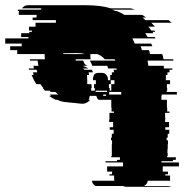

<svg xmlns="http://www.w3.org/2000/svg" viewBox="-93 -591 713 735"><path d="M592 46H530V66H550V76H540V81H558V101H473Q470 115 458 121H563Q557 124 550 124H390Q384 124 378 121H273Q260 114 259 101H345L344 97V81H326V76H336V66H317V46H378V31H311V26H355V21H366V11H333V6H335V-39H336V-54H332V-64H335V-79H342V-94H327V-104H340V-124H325V-134H326V-159H343V-164H334V-179H333V-209H285Q278 -213 276 -224H250V-222Q250 -218 249 -215Q248 -212 246 -209H252Q242 -196 226 -194H219L160 -200Q143 -201 126 -209H120Q108 -214 95 -224H103L97 -229H130L119 -239H101Q100 -241 98.5 -242Q97 -243 96 -244H79Q77 -246 75 -249Q73 -252 71 -254H73Q70 -258 67 -261.5Q64 -265 62 -269H46L37 -284Q35 -289 32.5 -294Q30 -299 28 -304H36L33 -314H50L47 -324H18Q18 -326 17.5 -327Q17 -328 17 -329H37Q36 -331 36 -334Q36 -337 35 -339H54L51 -359H22Q22 -362 21 -364H79Q78 -369 78 -374Q78 -379 78 -384H-27V-399H-54V-414H-10V-424H-73V-444H16V-449H-12V-464H19V-469H29V-474H18V-489H43V-504H121V-514H32V-524H47V-534H-21V-544Q-21 -547 -20 -549H-25Q-25 -552 -24 -554H63L66 -559H-9Q0 -571 14 -571H237Q290 -571 332 -559H407Q411 -558 415 -557Q419 -556 423 -554H335Q339 -553 342 -552Q345 -551 348 -549H353Q370 -543 383 -534H451Q455 -532 458.5 -529.5Q462 -527 466 -524H452L464 -514H553Q555 -512 558 -509Q561 -506 564 -504H486L500 -489H475Q478 -485 481 -481.5Q484 -478 486 -474H498L501 -469H491L494 -464H463L472 -449H500L502 -444H414L423 -424H486Q487 -422 488 -419Q489 -416 490 -414H445Q447 -410 448 -406.5Q449 -403 450 -399H477Q479 -395 479.5 -391.5Q480 -388 481 -384H528Q530 -379 531 -374Q532 -369 533 -364H570Q570 -363 570.5 -362Q571 -361 571 -359H472L475 -339H534Q534 -337 534 -334Q534 -331 535 -329H567V-324H555Q556 -322 556 -319Q556 -316 556 -314H548V-304H542V-284H558V-269H546V-254H547V-244H545V-239H584V-229H526V-224H525V-209H546V-179H547V-164H556V-159H539V-144L540 -134H539V-124H554V-104H540V-94H555V-79H549V-64H545V-54H550V-39H549V-19H548V-4H549V6H547V11H580V21H569V26H525V31H592ZM149 -387V-384H231Q219 -388 201 -388ZM256 -254V-244H270V-254H267V-269H274V-284H263V-290Q263 -295 264.5 -298Q266 -301 267 -304H266Q272 -312 284 -312H297Q309 -312 314 -304H315Q320 -297 320 -290V-284H329V-304H335V-314H343Q343 -316 343 -319Q343 -322 342 -324H354Q354 -326 353.5 -327Q353 -328 353 -329H321L318 -339H260Q259 -344 256 -349.5Q253 -355 251 -359H349L346 -364H308Q297 -378 279 -384H253V-380Q253 -376 253 -372Q253 -368 254 -364H196Q197 -362 197 -359H226Q229 -345 238 -341L243 -339H224L240 -332L245 -329H225L230 -324H258Q262 -318 263 -314H246Q248 -308 248 -304H240V-302L241 -284V-269H257L258 -254ZM345 -269V-284H331V-269H324V-254H327V-244H333V-269ZM273 -239H317V-244H273ZM325 -229H371V-239H325ZM313 -224V-229H302V-224Z"/></svg>

Font: Rubik Glitch
Style: Regular
Weight: 400
Designer: Hubert and Fischer, NaN
Foundry: Hubert and Fischer, NaN
Version: Version 2.200